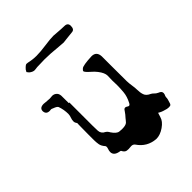

<svg xmlns="http://www.w3.org/2000/svg" viewBox="-215 -799 1016 1016"><g transform="rotate(-45 293.0 -290.5)"><path d="M359.9 95.7H358.4Q294.4 91.3 258.3 37.6Q251 28.3 238.8 28.3H237.3Q227.1 29.8 217.3 29.8Q210.4 29.8 204.1 28.8Q190.9 26.4 182.6 9.3Q181.2 5.9 170.4 4.9Q136.7 -2 136.7 -28.3Q136.7 -37.1 140.6 -47.9Q143.1 -54.2 143.1 -60.5Q143.1 -65.4 141.1 -67.9Q126 -84.5 123.3 -101.3Q120.6 -118.2 120.6 -133.8V-177.7Q120.6 -202.1 121.1 -226.1L121.6 -257.3L122.1 -258.3V-259.8Q113.8 -270 113.8 -279.8Q113.8 -292 118.2 -303.5Q122.6 -314.9 123 -326.7Q123 -359.4 112.3 -389.2Q108.4 -397.5 87.9 -404.8L78.6 -408.7L74.7 -409.2Q72.8 -409.2 70.1 -408.7Q67.4 -408.2 64.5 -408.2Q38.6 -408.2 37.1 -433.1Q37.1 -457.5 68.4 -457.5Q75.7 -457.5 82.5 -456.1Q104.5 -454.1 110.4 -454.1Q115.7 -454.1 120.6 -454.8Q125.5 -455.6 129.4 -455.6Q141.6 -455.6 150.9 -448.7Q163.1 -440.4 164.6 -422.4Q165 -412.1 165 -366.2H169.4V-192.4Q169.4 -172.9 170.4 -153.8Q171.9 -130.9 194.3 -120.6Q204.6 -113.8 210.9 -101.6Q230 -72.8 247.6 -70.8Q260.7 -69.3 266.6 -69.3Q295.9 -69.3 305.7 -79.1Q310.5 -84 314.9 -89.8L320.8 -97.2Q334.5 -111.8 345.2 -127.9Q351.1 -138.7 359.4 -138.7Q364.7 -138.7 371.6 -133.8Q376.5 -130.4 379.9 -130.4Q386.7 -130.4 392.1 -142.1Q407.7 -172.4 410.4 -200.2Q413.1 -228 413.1 -252L412.1 -289.6Q412.1 -305.7 413.1 -321.8V-323.2Q413.1 -344.7 391.1 -373Q379.9 -387.7 365.2 -399.9Q338.4 -423.3 338.4 -431.6Q338.4 -435.1 347.7 -443.4Q358.9 -453.6 425.8 -456.5Q461.4 -456.1 463.4 -418V-351.6L463.9 -231.4Q464.4 -213.4 467.3 -195.8Q470.7 -174.8 470.7 -160.2Q470.7 -139.2 476.6 -121.6Q482.4 -104 506.8 -93.3Q512.7 -90.3 519 -84Q527.3 -74.7 539.6 -69.3Q557.6 -63 557.6 -48.8Q557.6 -41 552.2 -30.8Q550.8 -26.9 550.8 -22.5V-18.1Q550.8 -14.6 549.6 -10.7Q548.3 -6.8 546.9 -1.5Q544.9 7.3 542 14.6Q539.1 22 534.4 23.2Q529.8 24.4 524.4 24.4Q511.2 24.4 497.1 19L488.8 16.6Q479.5 13.7 470.7 8.8L462.9 4.4L460.4 12.2Q457 20.5 455.1 28.8Q448.7 53.7 418.5 74.7Q388.2 95.7 359.9 95.7ZM373 -611.8 339.8 -614.3Q278.3 -620.6 237.8 -620.6Q219.2 -620.6 200.7 -619.6L181.6 -619.1Q175.8 -618.7 170.7 -617.7Q165.5 -616.7 160.6 -616.7Q146.5 -616.7 131.3 -629.4L122.6 -640.6L129.4 -652.8Q146 -671.4 153.3 -671.4Q158.7 -671.4 163.6 -670.4Q192.9 -663.6 221.2 -663.6Q251 -663.6 293.2 -669.7Q335.4 -675.8 359.4 -675.8Q363.8 -675.8 388.7 -673.6Q413.6 -671.4 437.7 -670.9Q461.9 -670.4 461.9 -647.5Q461.9 -621.6 443.4 -619.6L394 -614.3Q383.8 -612.8 373 -611.8Z"/></g></svg>

Font: X Typewriter
Style: Regular
Weight: 400
Monospace: yes
Designer: GGBot
Version: 0.50